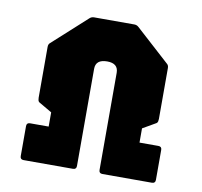

<svg xmlns="http://www.w3.org/2000/svg" viewBox="-66 -621 727 691"><g transform="rotate(10 297.0 -275.0)"><path d="M63 0Q50.5 0 50.5 -12.5V-122Q50.5 -134.5 63 -134.5H131V-186.5L83 -214.5Q79.5 -217 78.5 -221.5Q77.5 -226 77.5 -230.5V-416.5Q77.5 -426.5 84 -431.5L208 -544Q214.5 -550 224 -550H370.5Q380 -550 386.5 -544L510.5 -431.5Q517 -426.5 517 -416.5V-230.5Q517 -226 516 -221.5Q515 -217 511.5 -214.5L463 -186.5V-134.5H532Q544.5 -134.5 544.5 -122V-12.5Q544.5 0 532 0H351Q338.5 0 338.5 -12.5V-367.5Q338.5 -402 298 -402Q256 -402 256 -367.5V-12.5Q256 0 243.5 0Z"/></g></svg>

Font: Jaro 24pt
Style: Regular
Weight: 400
Designer: Agyei Archer, Celine Hurka, Mirko Velimirović
Version: Version 1.000